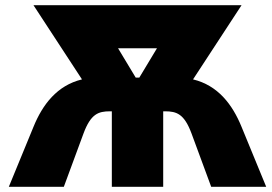

<svg xmlns="http://www.w3.org/2000/svg" viewBox="-20 -720 1048 740"><path d="M14 0H226L302 -206C330 -281 359 -291 404 -291H411V0H609V-291H616C661 -291 690 -281 718 -206L794 0H1006L911 -231C876 -317 820 -391 724 -414L911 -700H109L296 -414C200 -391 144 -317 109 -231ZM503 -421 435 -534H585L517 -421Z"/></svg>

Font: Fixel Text Black
Style: Regular
Weight: 900
Width: 4
Designer: AlfaBravo + MacPaw
Foundry: Kyrylo Tkachov, Marchela Mozhyna, Serhii Makarenko, Maria Weinstein, Zakhar Kryvoshyya
Version: Version 1.211